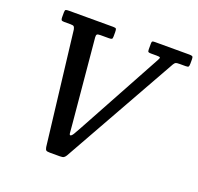

<svg xmlns="http://www.w3.org/2000/svg" viewBox="-131 -892 1075 1043"><g transform="rotate(20 406.5 -370.0)"><path d="M232 -11.5 154.5 -663Q152 -675 147.8 -679.5Q143.5 -684 128 -684H91Q78.5 -684 75.2 -688.2Q72 -692.5 72 -704V-731.5Q72 -745 76.5 -747.5Q81 -750 94.5 -750H351Q365 -750 367.8 -745.5Q370.5 -741 370.5 -727.5V-702Q370.5 -689.5 366.5 -686.8Q362.5 -684 350 -684H301Q286 -684 281.5 -680Q277 -676 278 -663L322.5 -181.5Q326 -147 326.8 -131.8Q327.5 -116.5 333 -116.5Q340.5 -116.5 350.8 -134.2Q361 -152 376 -179L641 -665Q648.5 -678 645.2 -681Q642 -684 624.5 -684H593Q582 -684 578 -686.5Q574 -689 574 -700.5V-735Q574 -745.5 577.8 -747.8Q581.5 -750 592 -750H791.5Q803 -750 808 -747.2Q813 -744.5 813 -732V-706Q813 -692.5 810 -688.2Q807 -684 793.5 -684H758Q741 -684 735.8 -681Q730.5 -678 724.5 -668L353.5 -7.5Q347.5 2 341.2 6Q335 10 318.5 10H261Q244.5 10 239.5 6Q234.5 2 232 -11.5Z"/></g></svg>

Font: Besley* Narrow Medium
Style: Italic
Weight: 500
Width: 4
Italic angle: -13°
Designer: Owen Earl
Foundry: indestructible type*
Version: Version 3.000; ttfautohint (v1.8.3)